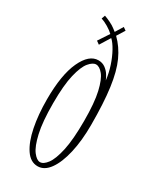

<svg xmlns="http://www.w3.org/2000/svg" viewBox="-186 -771 700 844"><g transform="rotate(30 164.0 -349.0)"><path d="M158 11Q121.5 11 96.8 -25.8Q72 -62.5 59.5 -125Q47 -187.5 47 -264.5Q47 -389.5 78.8 -458Q110.5 -526.5 158 -526.5Q178 -526.5 192.8 -515.8Q207.5 -505 216.5 -490.8Q225.5 -476.5 229.5 -465.5Q225.5 -501 214 -535.8Q202.5 -570.5 187.2 -598Q172 -625.5 157 -639L124.5 -586.5L108.5 -598L144.5 -652.5Q133 -664 113.2 -675.8Q93.5 -687.5 77.5 -692.5L84 -710.5Q98.5 -705.5 115.5 -697.2Q132.5 -689 145 -679L156.5 -670L180.5 -709L195.5 -698.5L170.5 -658.5Q206.5 -623.5 228.8 -574.5Q251 -525.5 261.2 -450.8Q271.5 -376 271.5 -263.5Q271.5 -184 257.2 -122Q243 -60 217.5 -24.5Q192 11 158 11ZM158 -10Q175.5 -10 193.5 -34Q211.5 -58 223.8 -113.5Q236 -169 236 -263.5Q236 -356 223.8 -408.8Q211.5 -461.5 193.5 -483.5Q175.5 -505.5 158 -505.5Q141.5 -505.5 123 -483.5Q104.5 -461.5 91.8 -408.8Q79 -356 79 -263.5Q79 -169 91.8 -113.5Q104.5 -58 123 -34Q141.5 -10 158 -10Z"/></g></svg>

Font: Imbue 50pt Thin
Style: Regular
Weight: 100
Designer: Tyler Finck
Foundry: Etcetera Type Company
Version: Version 1.102; ttfautohint (v1.8.3)